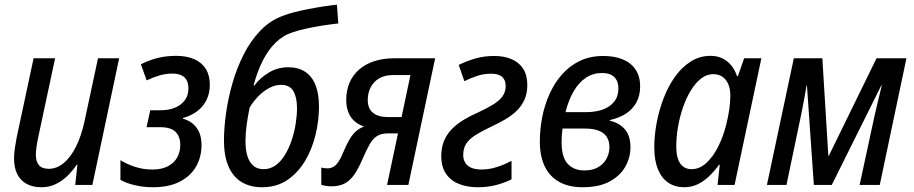

<svg xmlns="http://www.w3.org/2000/svg" viewBox="-20 -785 3879 815"><path d="M156.2 9.8Q119.1 9.8 93 -4.4Q66.9 -18.6 53.2 -45.9Q39.6 -73.2 39.6 -112.3Q39.6 -131.8 43 -155.3Q46.4 -178.7 50.8 -201.7L122.6 -537.6H213.9L142.1 -201.7Q137.7 -180.7 135 -161.9Q132.3 -143.1 132.3 -127.4Q132.3 -99.1 145.5 -83.7Q158.7 -68.4 187.5 -68.4Q219.7 -68.4 249.3 -92Q278.8 -115.7 302.5 -162.4Q326.2 -209 340.3 -277.3L396 -537.6H485.8L372.1 0H299.3L308.6 -85.4H305.2Q288.1 -59.6 265.9 -38.1Q243.7 -16.6 216.3 -3.4Q189 9.8 156.2 9.8Z M629.4 9.8Q588.9 9.8 552.5 1.2Q516.1 -7.3 491.2 -21.5V-105Q518.1 -88.4 552.7 -76.9Q587.4 -65.4 627 -65.4Q664.1 -65.4 690.4 -78.1Q716.8 -90.8 731 -114.5Q745.1 -138.2 745.1 -169.9Q745.1 -205.6 725.1 -225.3Q705.1 -245.1 660.2 -245.1H602.1L617.7 -316.9H662.1Q694.8 -316.9 721.4 -327.4Q748 -337.9 763.9 -358.6Q779.8 -379.4 779.8 -411.1Q779.8 -440.9 762.7 -456.8Q745.6 -472.7 711.4 -472.7Q684.6 -472.7 658.2 -465.1Q631.8 -457.5 602.5 -443.8L578.1 -512.2Q614.3 -530.3 650.1 -539.1Q686 -547.9 728 -547.9Q772.9 -547.9 804.9 -533.7Q836.9 -519.5 853.8 -492.2Q870.6 -464.8 870.6 -425.3Q870.6 -389.2 856.7 -360.8Q842.8 -332.5 817.4 -313.2Q792 -293.9 756.8 -284.2L756.3 -281.2Q793.5 -271 814.5 -242.7Q835.4 -214.4 835.4 -168.9Q835.4 -118.2 812 -77.6Q788.6 -37.1 742.7 -13.7Q696.8 9.8 629.4 9.8Z M1092.3 9.8Q1042.5 9.8 1006.3 -11.7Q970.2 -33.2 950.4 -77.4Q930.7 -121.6 930.7 -189.9Q930.7 -240.2 939.2 -302.5Q947.8 -364.7 966.1 -429.7Q984.4 -494.6 1014.2 -553.5Q1043.9 -612.3 1086.4 -656.2Q1128.9 -700.2 1186 -719.7Q1203.6 -726.6 1230.2 -733.4Q1256.8 -740.2 1287.8 -746.3Q1318.8 -752.4 1350.6 -757.3Q1382.3 -762.2 1410.2 -765.1L1416 -685.5Q1385.3 -682.1 1350.8 -676.8Q1316.4 -671.4 1283 -664.3Q1249.5 -657.2 1222.2 -647.9Q1181.2 -634.8 1149.7 -603.8Q1118.2 -572.8 1095 -526.9Q1071.8 -481 1056.2 -421.9H1059.6Q1083.5 -454.1 1120.8 -476.8Q1158.2 -499.5 1203.1 -499.5Q1246.1 -499.5 1275.1 -480.5Q1304.2 -461.4 1319.1 -424.3Q1334 -387.2 1334 -333Q1334 -272.9 1319.3 -212.4Q1304.7 -151.9 1274.7 -101.6Q1244.6 -51.3 1199.5 -20.8Q1154.3 9.8 1092.3 9.8ZM1099.1 -66.9Q1127.9 -66.9 1150.9 -84Q1173.8 -101.1 1190.7 -129.4Q1207.5 -157.7 1218.8 -191.9Q1230 -226.1 1235.4 -261.2Q1240.7 -296.4 1240.7 -326.2Q1240.7 -371.6 1225.3 -398.2Q1210 -424.8 1173.3 -424.8Q1147.5 -424.8 1122.1 -411.1Q1096.7 -397.5 1075.4 -375.2Q1054.2 -353 1039.6 -328.1Q1031.7 -290 1026.9 -253.9Q1022 -217.8 1022 -186.5Q1022 -148.9 1030.3 -122.3Q1038.6 -95.7 1055.4 -81.3Q1072.3 -66.9 1099.1 -66.9Z M1387.2 5.9Q1373.5 5.9 1362.3 3.9Q1351.1 2 1343.8 -0.5V-73.7Q1349.1 -72.3 1355.7 -71.3Q1362.3 -70.3 1369.6 -70.3Q1383.8 -70.3 1395 -76.7Q1406.2 -83 1416.3 -97.7Q1426.3 -112.3 1436.5 -137.2Q1449.7 -168.9 1462.2 -190.7Q1474.6 -212.4 1489.7 -226.6Q1504.9 -240.7 1525.4 -247.6Q1500.5 -256.3 1483.6 -271.7Q1466.8 -287.1 1458.3 -309.6Q1449.7 -332 1449.7 -360.8Q1449.7 -401.9 1463.9 -434.3Q1478 -466.8 1504.6 -490Q1531.2 -513.2 1569.1 -525.4Q1606.9 -537.6 1653.3 -537.6H1827.1L1713.4 0H1623L1669.4 -218.8H1627Q1599.1 -218.8 1581.3 -208Q1563.5 -197.3 1549.6 -173.1Q1535.6 -148.9 1518.1 -108.4Q1501.5 -69.8 1484.1 -44.4Q1466.8 -19 1443.8 -6.6Q1420.9 5.9 1387.2 5.9ZM1626.5 -288.1H1684.6L1722.2 -466.3H1647Q1612.8 -466.3 1589.4 -452.4Q1565.9 -438.5 1553.5 -414.6Q1541 -390.6 1541 -360.8Q1541 -323.7 1563.5 -305.9Q1585.9 -288.1 1626.5 -288.1Z M2007.8 9.8Q1964.4 9.8 1929.4 -3.7Q1894.5 -17.1 1874 -46.1Q1853.5 -75.2 1853 -121.1Q1853 -159.7 1865.5 -188.5Q1877.9 -217.3 1899.7 -238.8Q1921.4 -260.3 1949.5 -277.1Q1977.5 -293.9 2009.3 -307.6Q2045.9 -324.7 2072 -340.6Q2098.1 -356.4 2112.3 -375.2Q2126.5 -394 2126.5 -420.9Q2126.5 -445.3 2111.3 -458.7Q2096.2 -472.2 2064.5 -472.2Q2033.2 -472.2 2004.6 -462.6Q1976.1 -453.1 1951.2 -440.4L1927.2 -509.3Q1959 -525.4 1996.6 -536.4Q2034.2 -547.4 2077.6 -547.4Q2120.6 -547.4 2152.1 -533.7Q2183.6 -520 2200.9 -492.9Q2218.3 -465.8 2218.3 -424.3Q2218.3 -389.2 2206.5 -362.5Q2194.8 -335.9 2173.8 -315.4Q2152.8 -294.9 2126 -279.1Q2099.1 -263.2 2068.4 -249Q2026.4 -229 1999.3 -212.2Q1972.2 -195.3 1959.2 -175.5Q1946.3 -155.8 1946.3 -127.4Q1946.3 -97.7 1966.1 -81.5Q1985.8 -65.4 2023.9 -65.4Q2046.9 -65.4 2068.6 -70.3Q2090.3 -75.2 2111.1 -83.7Q2131.8 -92.3 2151.4 -102.1V-23.9Q2120.1 -8.3 2085 0.7Q2049.8 9.8 2007.8 9.8Z M2453.1 9.8Q2394.5 9.8 2354 -12.7Q2313.5 -35.2 2292.5 -78.4Q2271.5 -121.6 2271.5 -184.1Q2271.5 -235.4 2281.5 -287.1Q2291.5 -338.9 2312.5 -385.7Q2333.5 -432.6 2365.5 -469Q2397.5 -505.4 2441.2 -526.4Q2484.9 -547.4 2540.5 -547.4Q2589.4 -547.4 2624.5 -532.5Q2659.7 -517.6 2678.5 -488.8Q2697.3 -460 2697.3 -418.5Q2697.3 -379.4 2681.4 -350.3Q2665.5 -321.3 2637 -302.7Q2608.4 -284.2 2568.8 -275.4L2568.4 -272.5Q2606.9 -264.2 2631.6 -237.1Q2656.2 -210 2656.2 -159.7Q2656.2 -117.2 2634.8 -78.4Q2613.3 -39.6 2568.4 -14.9Q2523.4 9.8 2453.1 9.8ZM2460.9 -61.5Q2495.6 -61.5 2519 -75.2Q2542.5 -88.9 2554.7 -111.6Q2566.9 -134.3 2566.9 -160.6Q2566.9 -186 2555.9 -203.4Q2544.9 -220.7 2522.2 -230Q2499.5 -239.3 2463.4 -239.3H2367.7Q2366.2 -226.6 2365 -212.4Q2363.8 -198.2 2363.8 -182.6Q2363.8 -117.2 2389.9 -89.4Q2416 -61.5 2460.9 -61.5ZM2380.4 -309.1H2470.2Q2508.3 -309.1 2538.8 -320.1Q2569.3 -331.1 2587.2 -353.5Q2605 -376 2605 -410.6Q2605 -439.9 2587.9 -457.5Q2570.8 -475.1 2535.2 -475.1Q2497.6 -475.1 2467.3 -455.1Q2437 -435.1 2415.3 -397.9Q2393.6 -360.8 2380.4 -309.1Z M2883.8 9.8Q2845.7 9.8 2817.1 -9.3Q2788.6 -28.3 2772.9 -66.2Q2757.3 -104 2757.3 -159.2Q2757.3 -210.4 2767.6 -264.6Q2777.8 -318.8 2797.4 -369.4Q2816.9 -419.9 2845.9 -460.2Q2875 -500.5 2912.6 -524.2Q2950.2 -547.9 2996.1 -547.9Q3024.9 -547.9 3047.1 -536.9Q3069.3 -525.9 3084.7 -506.6Q3100.1 -487.3 3108.4 -461.9H3112.3L3138.7 -537.6H3211.9L3098.1 0H3025.9L3035.2 -85.4H3032.2Q3012.7 -58.6 2990 -36.9Q2967.3 -15.1 2941.2 -2.7Q2915 9.8 2883.8 9.8ZM2915.5 -66.9Q2949.7 -66.9 2978.5 -93.5Q3007.3 -120.1 3028.8 -163.1Q3050.3 -206.1 3062.5 -255.4Q3071.8 -292.5 3075.9 -322.5Q3080.1 -352.5 3080.1 -379.4Q3080.1 -420.9 3060.8 -445.6Q3041.5 -470.2 3007.3 -470.2Q2979.5 -470.2 2955.3 -451.2Q2931.2 -432.1 2911.9 -400.1Q2892.6 -368.2 2878.9 -328.4Q2865.2 -288.6 2857.9 -245.8Q2850.6 -203.1 2850.6 -163.6Q2850.6 -115.2 2867.4 -91.1Q2884.3 -66.9 2915.5 -66.9Z M3235.4 0 3349.6 -537.6H3470.7L3496.1 -123.5H3498L3700.7 -537.6H3827.6L3714.4 0H3628.9L3692.9 -296.4Q3700.7 -329.6 3708.3 -361.6Q3715.8 -393.6 3723.1 -422.9H3721.2L3510.7 0H3434.6L3405.3 -422.4H3403.8Q3398.9 -394 3393.3 -363Q3387.7 -332 3381.3 -301.3L3318.4 0Z"/></svg>

Font: Open Sans SemiCondensed Medium
Style: Italic
Weight: 500
Width: 4
Italic angle: -12°
Designer: Monotype Design Team
Foundry: Monotype Imaging Inc.
Version: Version 3.000